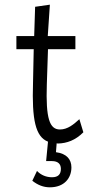

<svg xmlns="http://www.w3.org/2000/svg" viewBox="-20 -603 415 820"><path d="M227 10C266 9 302 -4 336 -38L319 -94C295 -72 269 -50 236 -50C192 -50 175 -96 180 -243L185 -393H302V-449H184L193 -583L130 -574L126 -449H50V-393H124L121 -248C116 -93 131 -19 185 2L177 85H202C227 85 240 97 240 118C240 141 229 154 202 154C178 154 155 145 138 127L118 169C141 187 165 197 193 197C255 197 285 157 285 112C285 78 265 53 219 47L222 9C224 9 225 10 227 10Z"/></svg>

Font: Inconsolata Condensed Thin
Style: Regular
Weight: 100
Width: 3
Monospace: yes
Designer: Raph Levien, Cyreal, Brenton Simpson
Foundry: Raph Levien, Cyreal, Google
Version: Version 3.100